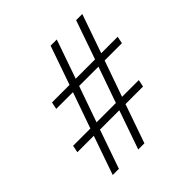

<svg xmlns="http://www.w3.org/2000/svg" viewBox="-184 -844 990 990"><g transform="rotate(-45 311.0 -349.0)"><path d="M344 -212H203L129 0H84L158 -212H38L46 -251H172L241 -447H119L127 -486H255L329 -698H374L300 -486H441L515 -698H560L486 -486H606L598 -447H472L403 -251H525L517 -212H389L315 0H270ZM358 -251 427 -447H286L217 -251Z"/></g></svg>

Font: IBM Plex Sans Cond Light
Style: Italic
Weight: 300
Width: 3
Italic angle: -11°
Designer: Mike Abbink, Paul van der Laan, Pieter van Rosmalen
Foundry: Bold Monday
Version: Version 1.3